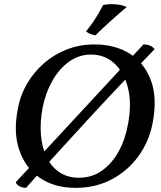

<svg xmlns="http://www.w3.org/2000/svg" viewBox="-20 -900 781 929"><path d="M346 9Q244 9 173.5 -39Q103 -87 73.5 -173Q44 -259 66 -371Q78 -439 111.5 -496Q145 -553 194.5 -595.5Q244 -638 305.5 -661.5Q367 -685 437 -685Q536 -685 607.5 -640.5Q679 -596 710.5 -510.5Q742 -425 718 -302Q701 -215 650 -144.5Q599 -74 521 -32.5Q443 9 346 9ZM362 -40Q425 -40 473.5 -74.5Q522 -109 554.5 -168Q587 -227 600 -303Q618 -401 599 -475.5Q580 -550 533.5 -593Q487 -636 420 -636Q362 -636 314 -601.5Q266 -567 233 -508.5Q200 -450 186 -378Q173 -309 178 -248Q183 -187 205 -140.5Q227 -94 267 -67Q307 -40 362 -40ZM106 9Q89 9 75 1.5Q61 -6 56 -18L674 -685Q711 -685 728 -662Q657 -589 576 -504Q495 -419 413 -330Q331 -241 252 -154Q173 -67 106 9ZM442 -729Q429 -731 417.5 -735.5Q406 -740 396 -748Q416 -772 432 -796Q448 -820 460 -841Q472 -862 479 -876Q490 -878 500 -879Q510 -880 521 -880Q542 -880 560.5 -876.5Q579 -873 593 -866Q555 -834 515.5 -798.5Q476 -763 442 -729Z"/></svg>

Font: Vollkorn Medium
Style: Italic
Weight: 500
Italic angle: -11°
Designer: Friedrich Althausen
Foundry: Friedrich Althausen
Version: Version 5.000